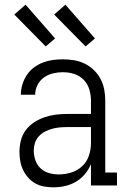

<svg xmlns="http://www.w3.org/2000/svg" viewBox="-20 -791 540 819"><path d="M208 8Q188 8 168 4.5Q148 1 131 -8.5Q114 -18 100.5 -33Q87 -48 78.5 -66Q70 -84 66.5 -103.5Q63 -123 63 -143Q63 -167 69 -191.5Q75 -216 90 -236Q105 -256 126 -269.5Q147 -283 170.5 -291Q194 -299 218.5 -302Q243 -305 268 -305H368V-362Q368 -386 361 -409.5Q354 -433 337 -450.5Q320 -468 296.5 -475.5Q273 -483 248 -483Q227 -483 206 -478Q185 -473 167.5 -460.5Q150 -448 140 -428.5Q130 -409 130 -387H69Q69 -409 75.5 -430.5Q82 -452 94 -470.5Q106 -489 124 -502.5Q142 -516 162.5 -524Q183 -532 204.5 -535Q226 -538 248 -538Q272 -538 296 -534Q320 -530 341.5 -519.5Q363 -509 380.5 -492Q398 -475 409 -454Q420 -433 424.5 -409.5Q429 -386 429 -362V-55H479V0H368V-91Q358 -67 341.5 -47.5Q325 -28 303.5 -15.5Q282 -3 257.5 2.5Q233 8 208 8ZM230 -47Q257 -47 283.5 -55Q310 -63 330 -81.5Q350 -100 359 -126.5Q368 -153 368 -180V-249H268Q251 -249 234.5 -247.5Q218 -246 202 -241.5Q186 -237 171.5 -229.5Q157 -222 145.5 -209.5Q134 -197 129 -181Q124 -165 124 -149Q124 -128 131 -107.5Q138 -87 153 -73Q168 -59 188.5 -53Q209 -47 230 -47ZM345 -593 211 -729 259 -771 385 -627ZM175 -593 41 -729 89 -771 215 -627Z"/></svg>

Font: Iosevka Slab Light
Style: Regular
Weight: 300
Monospace: yes
Designer: Belleve Invis
Foundry: Belleve Invis
Version: Version 11.1.0; ttfautohint (v1.8.3)